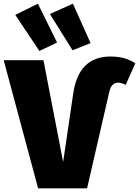

<svg xmlns="http://www.w3.org/2000/svg" viewBox="-45 -1023 755 1043"><path d="M428 0H162L-25 -696H191L298 -143L353 -517Q383 -716 555 -716Q597 -716 629 -707Q661 -698 690 -679L638 -562Q613 -574 597 -574Q560 -574 549 -525ZM169 -746 38 -942 161 -1003 265 -792ZM349 -750 226 -947 351 -1003 447 -789Z"/></svg>

Font: Trujillo Black
Style: Regular
Weight: 900
Designer: Fira Sans original fonts by bBox Type GmbH, Carrois Corporate GbR, & Edenspiekermann AG / Changes by Cristiano Sobral
Foundry: Fira Sans original fonts by bBox Type GmbH, Carrois Corporate GbR, & Edenspiekermann AG / Changes by Cristiano Sobral
Version: Version 4.301;July 28, 2020;FontCreator 13.0.0.2655 64-bit